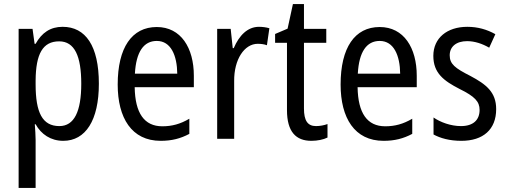

<svg xmlns="http://www.w3.org/2000/svg" viewBox="-20 -678 2480 938"><path d="M286 -547C226 -547 184 -518 154 -464H149L139 -537H71V240H154V6C154 -16 152 -44 150 -71H154C181 -22 228 10 289 10C398 10 463 -90 463 -269C463 -454 398 -547 286 -547ZM269 -476C345 -476 377 -403 377 -269C377 -134 343 -62 270 -62C187 -62 154 -128 154 -266V-285C155 -415 189 -476 269 -476Z M746 -546C624 -546 555 -445 555 -265C555 -102 623 10 765 10C819 10 862 -1 905 -24V-98C861 -72 820 -61 773 -61C685 -61 640 -125 638 -252H927V-308C927 -444 864 -546 746 -546ZM746 -478C815 -478 845 -407 846 -318H639C645 -425 682 -478 746 -478Z M1245 -547C1189 -547 1148 -504 1122 -443H1117L1107 -537H1041V0H1124V-282C1123 -388 1174 -464 1239 -464C1255 -464 1271 -462 1284 -457L1296 -540C1279 -545 1261 -547 1245 -547Z M1524 -62C1482 -62 1465 -90 1465 -148V-469H1574V-537H1465V-658H1411L1385 -538L1324 -512V-469H1382V-140C1382 -34 1426 10 1501 10C1531 10 1560 4 1580 -6V-72C1564 -66 1543 -62 1524 -62Z M1835 -546C1713 -546 1644 -445 1644 -265C1644 -102 1712 10 1854 10C1908 10 1951 -1 1994 -24V-98C1950 -72 1909 -61 1862 -61C1774 -61 1729 -125 1727 -252H2016V-308C2016 -444 1953 -546 1835 -546ZM1835 -478C1904 -478 1934 -407 1935 -318H1728C1734 -425 1771 -478 1835 -478Z M2404 -145C2404 -228 2355 -266 2278 -307C2203 -345 2177 -365 2177 -408C2177 -450 2209 -477 2262 -477C2300 -477 2337 -464 2370 -445L2400 -511C2359 -534 2314 -547 2263 -547C2164 -547 2097 -492 2097 -405C2097 -321 2148 -283 2226 -243C2299 -207 2323 -182 2323 -141C2323 -92 2292 -62 2232 -62C2182 -62 2131 -81 2098 -104V-21C2131 -3 2176 10 2234 10C2340 10 2404 -45 2404 -145Z"/></svg>

Font: Noto Sans Myanmar UI Condensed
Style: Regular
Weight: 400
Width: 3
Designer: Monotype Design Team
Foundry: Monotype Imaging Inc.
Version: Version 2.103